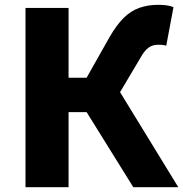

<svg xmlns="http://www.w3.org/2000/svg" viewBox="-20 -778 761 798"><path d="M86 0V-745H265V-455H340L436 -625Q465 -675 494.5 -704Q524 -733 559.5 -745.5Q595 -758 638 -758Q654 -758 671 -756Q688 -754 701 -748L671 -588Q662 -591 653 -591.5Q644 -592 639 -592Q622 -592 609 -586.5Q596 -581 584 -567.5Q572 -554 558 -528L479 -395L721 0H534L340 -312H265V0Z"/></svg>

Font: Noto Sans SC Black
Style: Regular
Weight: 900
Designer: Ryoko NISHIZUKA  (kana, bopomofo & ideographs); Paul D. Hunt (Latin, Greek & Cyrillic); Sandoll Communications , Soo-you
Foundry: Adobe
Version: Version 2.004-H2;hotconv 1.0.118;makeotfexe 2.5.65603